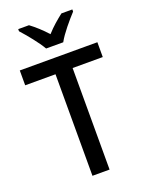

<svg xmlns="http://www.w3.org/2000/svg" viewBox="-171 -1024 844 1107"><g transform="rotate(-20 250.5 -470.5)"><path d="M198 -781H303C327 -826 382 -890 417 -928V-941H350C317 -915 284 -888 250 -850C218 -886 182 -918 151 -941H85V-928C121 -888 173 -825 198 -781ZM303 0V-623H488V-714H12V-623H198V0Z"/></g></svg>

Font: Noto Sans Devanagari UI SemiCondensed Medium
Style: Regular
Weight: 500
Width: 4
Designer: Jelle Bosma - Monotype Design Team
Foundry: Monotype Imaging Inc.
Version: Version 2.004